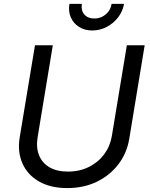

<svg xmlns="http://www.w3.org/2000/svg" viewBox="-20 -962 779 994"><path d="M328.6 11.7Q241.2 11.7 181.6 -22.7Q122.1 -57.1 95.9 -116.7Q69.8 -176.3 82 -251L161.1 -727.5H253.4L174.8 -252Q166 -198.7 182.1 -158.4Q198.2 -118.2 236.3 -95.9Q274.4 -73.7 332 -73.7Q392.1 -73.7 440.2 -97.7Q488.3 -121.6 519.3 -163.3Q550.3 -205.1 559.1 -258.3L636.7 -727.5H729L649.4 -244.6Q637.2 -169.4 593 -111.6Q548.8 -53.7 481 -21Q413.1 11.7 328.6 11.7ZM457.5 -804.2Q418 -804.2 388.9 -822.8Q359.9 -841.3 346.4 -872.6Q333 -903.8 339.4 -941.9H403.8Q398.4 -908.2 416.5 -887.2Q434.6 -866.2 468.3 -866.2Q490.7 -866.2 509.5 -875.7Q528.3 -885.3 541.3 -902.3Q554.2 -919.4 557.6 -941.9H622.1Q615.7 -903.8 591.6 -872.3Q567.4 -840.8 532.2 -822.5Q497.1 -804.2 457.5 -804.2Z"/></svg>

Font: Inter 16pt
Style: Italic
Weight: 400
Italic angle: -9.3988°
Version: Version 4.001;git-66647c0bb